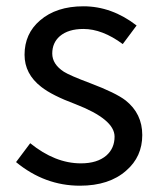

<svg xmlns="http://www.w3.org/2000/svg" viewBox="-20 -577 508 610"><path d="M31 -62 76 -122Q155 -58 237 -58Q289 -58 318 -83Q344 -106 344 -143Q344 -198 220 -246Q145 -274 111 -301Q58 -342 58 -403Q58 -470 107 -512Q159 -557 245 -557Q335 -557 414 -496L370 -437Q305 -485 245 -485Q197 -485 170 -462Q146 -441 146 -407Q146 -373 183 -349Q202 -337 266 -313Q348 -282 379 -258Q432 -216 432 -148Q432 -79 381 -35Q327 13 234 13Q122 13 31 -62Z"/></svg>

Font: Source Han Sans K Regular
Style: Regular
Weight: 400
Designer: Ryoko NISHIZUKA  (kana & ideographs); Paul D. Hunt (Latin, Greek & Cyrillic); Wenlong ZHANG  (bopomofo); Sandoll Communi
Foundry: Adobe Systems Incorporated
Version: Version 1.00 July 18, 2014, initial release